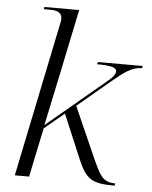

<svg xmlns="http://www.w3.org/2000/svg" viewBox="-54 -805 678 857"><g transform="rotate(5 285.0 -376.5)"><path d="M483 7H492L494 -3C437 -3 425 -33 395 -96L290 -333L433 -453C488 -499 523 -526 568 -526L570 -536H369L367 -526C433 -526 454 -517 454 -503C454 -487 443 -474 406 -444L156 -235C173 -319 209 -482 227 -573L266 -760H110L108 -750H134C168 -750 190 -743 190 -713C190 -705 186 -687 182 -669L44 0H108L154 -220L243 -294L327 -95C364 -8 393 6 483 7Z"/></g></svg>

Font: Noto Serif Display Light
Style: Italic
Weight: 300
Italic angle: -12°
Designer: Monotype Design Team
Foundry: Monotype Imaging Inc.
Version: Version 2.009